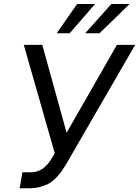

<svg xmlns="http://www.w3.org/2000/svg" viewBox="-20 -958 715 987"><path d="M81 9.9 95.2 -72.4H140.6Q203.1 -72.4 245.7 -143.5L261.4 -170.5L102.3 -727.3H197.4L322.4 -275.6L581 -727.3H674.7L322.4 -117.9Q307.5 -93.4 296.7 -77.9Q285.9 -62.5 268.3 -44Q250.7 -25.6 232.2 -15.1Q213.8 -4.6 187 2.7Q160.2 9.9 127.8 9.9ZM417.6 -786.9 552.6 -937.5H646.3L491.5 -786.9ZM271.3 -786.9 376.4 -937.5H468.8L338.1 -786.9Z"/></svg>

Font: Karasuma Gothic
Style: Italic
Weight: 400
Italic angle: -9.39999°
Designer: Rasmus Andersson / Ryoko Nishizuka
Foundry: Genbu
Version: Version 1.00